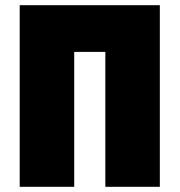

<svg xmlns="http://www.w3.org/2000/svg" viewBox="-20 -720 692 740"><path d="M56 0H266V-520H386V0H596V-700H56Z"/></svg>

Font: Finlandica Black
Style: Regular
Weight: 900
Designer: Niklas Ekholm, Juho Hiilivirta, Jaakko Suomalainen
Foundry: Helsinki Type Studio
Version: Version 2.000;Glyphs 3.2 (3202)